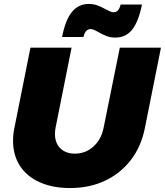

<svg xmlns="http://www.w3.org/2000/svg" viewBox="-20 -942 834 971"><path d="M713 -296Q695 -203 643 -134.5Q591 -66 512 -28.5Q433 9 334 9Q247 9 181.5 -20Q116 -49 81 -103Q46 -157 46 -230Q46 -264 53 -296L134 -701H342L261 -296Q258 -280 258 -265Q258 -218 285.5 -191.5Q313 -165 359 -165Q412 -165 452 -200.5Q492 -236 504 -296L586 -701H794ZM564 -752Q539 -752 519 -759.5Q499 -767 477 -780Q451 -795 439 -795Q411 -795 402 -755H294Q310 -839 343 -880.5Q376 -922 429 -922Q453 -922 472 -915Q491 -908 515 -895Q526 -889 536 -884.5Q546 -880 553 -880Q568 -880 576.5 -889.5Q585 -899 590 -919H698Q681 -834 649 -793Q617 -752 564 -752Z"/></svg>

Font: Gontserrat ExtraBold
Style: Italic
Weight: 800
Italic angle: -11.3°
Designer: Julieta Ulanovsky
Foundry: Julieta Ulanovsky
Version: Version 6.001